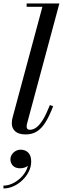

<svg xmlns="http://www.w3.org/2000/svg" viewBox="-42 -770 364 1114"><path d="M107.5 10Q66 10 46.2 -8Q26.5 -26 26.5 -54.5Q26.5 -66 28 -74.8Q29.5 -83.5 31.5 -90L204 -730.5H112.5V-750H302.5L115 -53Q114 -48.5 113.2 -44Q112.5 -39.5 112.5 -36Q112.5 -17 131 -17Q151.5 -17 170.2 -31.5Q189 -46 208 -77.2Q227 -108.5 247.5 -160.5L266.5 -154Q244.5 -96.5 221.8 -60.2Q199 -24 171.5 -7Q144 10 107.5 10ZM-22 323.5V307Q4 307 30.2 294.8Q56.5 282.5 78.2 261.5Q100 240.5 112.2 214Q124.5 187.5 122.5 159H138Q138 173.5 128.5 184.2Q119 195 104.8 200.8Q90.5 206.5 75.5 206.5Q47 206.5 32.8 191.2Q18.5 176 18.5 155Q18.5 140 26.5 127.2Q34.5 114.5 48.2 106.5Q62 98.5 78.5 98.5Q104.5 98.5 121.8 115.5Q139 132.5 139 167Q139 197 125.2 225Q111.5 253 88.2 275.2Q65 297.5 36.5 310.5Q8 323.5 -22 323.5Z"/></svg>

Font: Bodoni Moda 11pt Medium
Style: Italic
Weight: 500
Italic angle: -13°
Designer: Owen Earl
Foundry: indestructible type
Version: Version 2.004